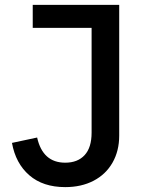

<svg xmlns="http://www.w3.org/2000/svg" viewBox="-20 -753 593 786"><path d="M29 -168 132 -190Q155 -87 247 -87Q298 -87 326.5 -118Q355 -149 355 -210V-639H114V-733H468V-198Q468 -135 440.5 -87Q413 -39 363 -13Q313 13 247 13Q156 13 100 -35.5Q44 -84 29 -168Z"/></svg>

Font: IBM Plex Sans JP Medium
Style: Regular
Weight: 500
Designer: Mike Abbink; Paul van der Laan; Pieter van Rosmalen; Wujin Sim; Yejin Wi; Jinhee Kim; Boomi Park; Yona Kim; Kichan Ma
Foundry: Sandoll Inc.
Version: Version 1.001